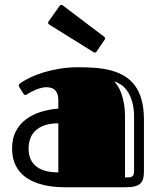

<svg xmlns="http://www.w3.org/2000/svg" viewBox="-20 -787 670 807"><path d="M249 0Q222.7 0 196 -3.4Q169.4 -6.8 145.3 -14.4Q121.1 -22 100.1 -34.2Q79.1 -46.4 63.7 -64.5Q48.3 -82.5 39.6 -106.9Q30.8 -131.3 30.8 -163.1Q30.8 -205.6 46.9 -235.8Q63 -266.1 90.1 -286.1Q117.2 -306.2 152.3 -316.9Q187.5 -327.6 225.1 -330.6V-364.3Q225.1 -383.3 220.2 -394.5Q215.3 -405.8 207.8 -411.4Q200.2 -417 191.2 -418.7Q182.1 -420.4 173.8 -420.4Q164.1 -420.4 153.1 -417.5Q142.1 -414.6 131.8 -410.4Q121.6 -406.2 112.3 -401.4Q103 -396.5 96.7 -392.6Q93.8 -390.6 91.3 -389.2Q88.9 -387.7 86.4 -387.7Q82 -387.7 78.1 -394L61.5 -420.4Q59.1 -423.8 59.1 -427.7Q59.1 -431.6 62.3 -434.6Q65.4 -437.5 68.4 -439.5Q84.5 -450.7 109.4 -462.4Q134.3 -474.1 165.3 -483.4Q196.3 -492.7 232.4 -498.5Q268.6 -504.4 307.1 -504.4Q343.8 -504.4 378.7 -502Q413.6 -499.5 444.6 -491.5Q475.6 -483.4 501.2 -468.5Q526.9 -453.6 545.7 -429.2Q564.5 -404.8 574.7 -369.1Q585 -333.5 585 -283.7V-65.9Q585 -49.8 582 -37.4Q579.1 -24.9 570.8 -16.6Q562.5 -8.3 547.9 -4.2Q533.2 0 509.8 0ZM225.1 -268.6Q189.9 -268.6 166 -259.8Q142.1 -251 127.4 -236.3Q112.8 -221.7 106.4 -202.4Q100.1 -183.1 100.1 -162.6Q100.1 -142.1 106.4 -123.8Q112.8 -105.5 127.4 -91.8Q142.1 -78.1 166 -70.3Q189.9 -62.5 225.1 -62.5ZM505.4 -41Q517.1 -41 524.4 -41.7Q531.7 -42.5 536.1 -45.7Q540.5 -48.8 542 -54.9Q543.5 -61 543.5 -72.3V-294.4Q543.5 -334 535.2 -361.1Q526.9 -388.2 514.4 -405.5Q502 -422.9 487.3 -431.9Q472.7 -440.9 460 -445.3Q465.8 -439 473.9 -427.2Q481.9 -415.5 488.8 -397.5Q495.6 -379.4 500.5 -354.2Q505.4 -329.1 505.4 -296.4ZM186.5 -684.1Q182.1 -687 182.1 -691.4Q182.1 -694.8 185.5 -698.7L230.5 -762.2Q233.9 -766.6 237.8 -766.6Q240.7 -766.6 244.6 -763.7L417.5 -632.8Q421.9 -628.9 421.9 -625.5Q421.9 -622.1 418.9 -618.7L386.2 -570.8Q383.3 -565.9 377.9 -565.9Q376.5 -565.9 375 -566.9Q373.5 -567.9 371.6 -568.8Z"/></svg>

Font: Fascinate Inline
Style: Regular
Weight: 900
Designer: Astigmatic (AOETI)
Foundry: Astigmatic (AOETI)
Version: Version 1.000